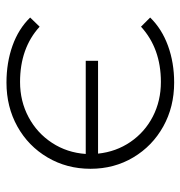

<svg xmlns="http://www.w3.org/2000/svg" viewBox="-2 -564 571 608"><g transform="rotate(90 284.0 -260.5)"><path d="M381 -491.5C339.7 -514.5 293.3 -526 242 -526C200 -526 161.2 -519.5 125.5 -506.5C89.8 -493.5 60 -474.7 36 -450L65 -421C111 -463 169.3 -484 240 -484C280 -484 316.5 -475.5 349.5 -458.5C382.5 -441.5 409.3 -417.8 430 -387.5C450.7 -357.2 463 -323 467 -285H173V-246H468C465.3 -206.7 453.7 -171.2 433 -139.5C412.3 -107.8 385.2 -83 351.5 -65C317.8 -47 280.7 -38 240 -38C168.7 -38 110.3 -58.7 65 -100L36 -70C60 -45.3 89.8 -26.7 125.5 -14C161.2 -1.3 200 5 242 5C293.3 5 339.7 -6.5 381 -29.5C422.3 -52.5 455 -84.3 479 -125C503 -165.7 515 -211 515 -261C515 -311 503 -356.2 479 -396.5C455 -436.8 422.3 -468.5 381 -491.5Z"/></g></svg>

Font: Montserrat Custom ExtraLight
Style: Regular
Weight: 300
Designer: Julieta Ulanovsky
Foundry: Julieta Ulanovsky
Version: Version 7.200